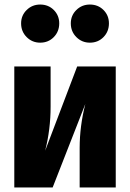

<svg xmlns="http://www.w3.org/2000/svg" viewBox="-20 -826 573 846"><path d="M490 0H331V-174Q331 -270 356 -368L212 0H43V-533H203V-356Q203 -256 179 -162L320 -533H490ZM241 -723Q241 -687 217 -662.5Q193 -638 157 -638Q122 -638 97.5 -662.5Q73 -687 73 -723Q73 -758 97.5 -782Q122 -806 157 -806Q193 -806 217 -782Q241 -758 241 -723ZM460 -723Q460 -687 436 -662.5Q412 -638 376 -638Q341 -638 316.5 -662.5Q292 -687 292 -723Q292 -758 316.5 -782Q341 -806 376 -806Q412 -806 436 -782Q460 -758 460 -723Z"/></svg>

Font: Fira Sans Condensed ExtraBold
Style: Regular
Weight: 800
Width: 3
Designer: Carrois Corporate & Edenspiekermann AG
Foundry: Carrois Corporate GbR & Edenspiekermann AG
Version: Version 4.203